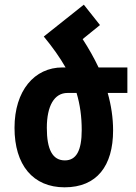

<svg xmlns="http://www.w3.org/2000/svg" viewBox="-20 -790 580 820"><path d="M167 -634C205 -588 236 -544 260 -502H247C127 -502 42 -403 42 -244C42 -85 121 10 256 10C394 10 463 -82 463 -233C463 -286 455 -340 440 -393H524V-502H401C382 -542 359 -583 333 -623L407 -683L338 -770ZM268 -393H307C322 -343 329 -291 329 -235C329 -147 306 -105 257 -105C204 -105 180 -152 180 -244C180 -338 212 -393 268 -393Z"/></svg>

Font: Noto Sans Armenian Condensed
Style: Bold
Weight: 700
Width: 3
Designer: Monotype Design Team
Foundry: Monotype Imaging Inc.
Version: Version 2.008